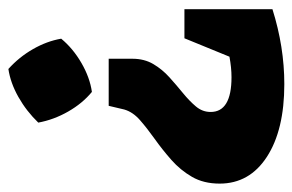

<svg xmlns="http://www.w3.org/2000/svg" viewBox="-162 -396 714 469"><g transform="rotate(-90 195.5 -162.0)"><path d="M205 -295Q177 -318 157 -353Q137 -388 130 -426Q158 -455 192.5 -474.5Q227 -494 261 -499Q290 -473 309.5 -439Q329 -405 335 -370Q311 -341 275.5 -320.5Q240 -300 205 -295ZM224 175Q112 175 46.5 132.5Q-19 90 -19 17Q-19 -22 -2.5 -50.5Q14 -79 39 -101Q64 -123 90 -141.5Q116 -160 136 -177.5Q156 -195 162 -216L171 -254H286V-196Q286 -167 273 -145Q260 -123 240.5 -105.5Q221 -88 202 -72.5Q183 -57 169.5 -41Q156 -25 156 -5Q156 46 241 46Q264 46 291 41L336 -69H407V146Q315 175 224 175Z"/></g></svg>

Font: Piazzolla ExtraBold
Style: Regular
Weight: 800
Designer: Juan Pablo del Peral
Foundry: Huerta Tipografica
Version: Version 1.330